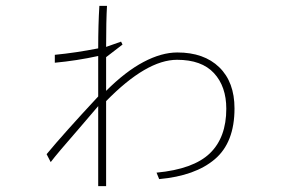

<svg xmlns="http://www.w3.org/2000/svg" viewBox="-20 -560 960 655"><path d="M514 29Q640 17 696 -37Q752 -91 752 -189Q752 -265 710 -310.5Q668 -356 584 -356Q480 -356 342 -215V75H315V-198Q306 -187 250 -122Q174 -35 153 -7L139 -34Q196 -103 315 -231V-369Q242 -353 167 -346V-373Q239 -380 315 -395Q315 -476 319 -540H345Q342 -488 342 -400L393 -418L398 -408L342 -365V-250Q408 -316 469.5 -348.5Q531 -381 585 -381Q676 -381 728 -330.5Q780 -280 780 -190Q780 -74 713 -17Q646 40 523 51Z"/></svg>

Font: LINE Seed Sans KR Thin
Style: Regular
Weight: 250
Designer: LINE BX Design & Sandoll Inc & Dalton Maag Ltd
Foundry: Sandoll Inc.
Version: Version 1.000